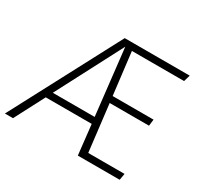

<svg xmlns="http://www.w3.org/2000/svg" viewBox="-178 -867 1093 1049"><g transform="rotate(30 368.0 -342.0)"><path d="M725 -643H396L428 -377H686L681 -336H433L468 -41H697L690 0H426L405 -188H115L17 0H-34L327 -684H737ZM400 -229 353 -645 136 -229Z"/></g></svg>

Font: Fira Sans ExtraLight
Style: Italic
Weight: 275
Italic angle: -8°
Designer: Carrois Corporate & Edenspiekermann AG
Foundry: Carrois Corporate GbR & Edenspiekermann AG
Version: Version 4.203